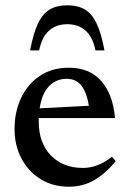

<svg xmlns="http://www.w3.org/2000/svg" viewBox="-20 -695 488 726"><path d="M241 -439Q318 -439 362.5 -389Q407 -339 415 -248.5H126.5Q126.5 -242.5 126.5 -236Q126.5 -154 172.5 -107Q218.5 -60 293.5 -60Q350.5 -60 403.5 -102.5L417.5 -85.5Q379 -38.5 336.2 -13.8Q293.5 11 240.5 11Q180 11 133.8 -17.5Q87.5 -46 61.2 -95.5Q35 -145 35 -207.5Q35 -271 59.2 -323.5Q83.5 -376 129.8 -407.5Q176 -439 241 -439ZM232 -397Q193 -397 165.8 -369.5Q138.5 -342 130 -285.5L316 -295Q309 -342 289 -369.5Q269 -397 232 -397ZM234.5 -603.5Q193 -603.5 165.8 -579.5Q138.5 -555.5 128 -504.5H94Q106 -569.5 123.8 -606.5Q141.5 -643.5 168.2 -659.2Q195 -675 234.5 -675Q274 -675 300.8 -659.2Q327.5 -643.5 345.2 -606.5Q363 -569.5 375 -504.5H341Q330.5 -555.5 303.2 -579.5Q276 -603.5 234.5 -603.5Z"/></svg>

Font: Newsreader Text Medium
Style: Regular
Weight: 500
Designer: Hugues Gentile
Foundry: Production Type
Version: Version 1.002